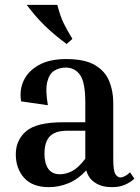

<svg xmlns="http://www.w3.org/2000/svg" viewBox="-20 -760 578 790"><path d="M533 -25Q517 -10 494.5 0Q472 10 440 10Q399 10 371.5 -8Q344 -26 335 -59Q302 -23 262.5 -6.5Q223 10 182 10Q113 10 79 -28.5Q45 -67 45 -125Q45 -184 88 -220.5Q131 -257 240 -257H331V-338Q331 -421 309.5 -451.5Q288 -482 250 -482Q225 -482 204 -469.5Q183 -457 174.5 -423.5Q166 -390 177 -327L67 -343Q59 -389 77.5 -428.5Q96 -468 140 -492.5Q184 -517 252 -517Q329 -517 371 -492Q413 -467 429.5 -426Q446 -385 446 -338V-107Q446 -56 455 -43Q464 -30 475 -30Q493 -30 515 -51ZM226 -43Q252 -43 277.5 -56.5Q303 -70 331 -107V-222H256Q207 -222 185 -199Q163 -176 163 -127Q163 -87 179 -65Q195 -43 226 -43ZM254 -579Q199 -620 161.5 -657Q124 -694 90 -740H216Q227 -695 242.5 -663.5Q258 -632 278 -600Z"/></svg>

Font: Inria Serif
Style: Bold
Weight: 700
Designer: Black Foundry Team
Foundry: Black Foundry
Version: Version 1.000; ttfautohint (v1.8.3)